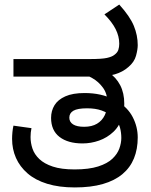

<svg xmlns="http://www.w3.org/2000/svg" viewBox="-20 -810 662 842"><path d="M308 12Q239 12 187 -4Q135 -20 101 -49.5Q67 -79 50 -117.5Q33 -156 33 -201Q33 -215 34.5 -230.5Q36 -246 39 -259L118 -248Q116 -238 115 -229Q114 -220 114 -209Q114 -183 122.5 -158Q131 -133 152.5 -112.5Q174 -92 211.5 -79.5Q249 -67 307 -67Q370 -67 410.5 -80Q451 -93 473 -114Q495 -135 503.5 -159Q512 -183 512 -205Q512 -228 506.5 -249Q501 -270 487 -287Q483 -291 479 -293.5Q475 -296 471 -300Q452 -316 425.5 -325.5Q399 -335 362 -335Q320 -335 302 -324.5Q284 -314 284 -294Q284 -275 300.5 -264.5Q317 -254 349 -254Q383 -254 405.5 -267.5Q428 -281 439.5 -305Q451 -329 451 -360Q451 -399 431.5 -425.5Q412 -452 385.5 -467Q359 -482 338 -486L457 -492Q489 -471 507 -436.5Q525 -402 525 -355Q525 -347 524.5 -340Q524 -333 523 -328L517 -300Q505 -258 477.5 -232Q450 -206 414.5 -193.5Q379 -181 342 -181Q278 -181 241 -209.5Q204 -238 204 -293Q204 -324 219 -348.5Q234 -373 266.5 -387.5Q299 -402 351 -402Q388 -402 419.5 -395Q451 -388 476 -375Q479 -374 482 -372.5Q485 -371 488 -369.5Q491 -368 494 -366Q540 -339 562 -296.5Q584 -254 584 -207Q584 -156 567.5 -115.5Q551 -75 517 -46.5Q483 -18 431 -3Q379 12 308 12ZM39 -474V-551H373Q427 -551 449 -556Q471 -561 481 -569Q495 -579 499 -591.5Q503 -604 503 -618Q503 -651 487 -682.5Q471 -714 438 -747L503 -790Q550 -738 567 -696.5Q584 -655 584 -612Q584 -593 576.5 -565.5Q569 -538 543 -516Q518 -494 483.5 -484Q449 -474 391 -474Z"/></svg>

Font: ukannada85
Style: Book
Weight: 400
Designer: Jelle Bosma - Monotype Design Team
Foundry: Monotype Imaging Inc.
Version: Version 2.003